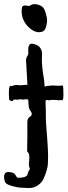

<svg xmlns="http://www.w3.org/2000/svg" viewBox="-41 -714 333 936"><path d="M111.3 -570.8Q72.3 -600.1 65.4 -644Q64.5 -651.4 64.5 -659.2Q64.5 -666.5 65.4 -674.3Q67.4 -687.5 80.6 -687.5Q85.4 -687.5 91.3 -686Q95.2 -685.1 99.1 -685.1Q104 -685.1 106 -686.5Q114.3 -693.8 127.4 -693.8Q136.2 -693.8 147.5 -690.4Q170.4 -683.1 177.2 -663.6Q188.5 -632.8 188.5 -613.3Q188.5 -609.9 188 -606.4L185.5 -591.8Q183.6 -583 181.6 -577.1Q173.8 -557.1 150.4 -557.1H145Q127 -559.1 111.3 -570.8ZM180.7 -223.6Q182.6 -179.7 182.6 -151.9V-136.2Q182.6 -119.6 185.1 -91.8L188.5 -47.4L191.4 -3.4Q193.4 26.9 193.4 52.7Q193.4 69.8 192.4 85.4Q190.9 112.3 172.4 155.3Q163.6 175.3 145 188.5Q125.5 202.6 102.1 202.6H100.6Q57.1 202.1 38.6 197.8Q0.5 189.5 -9.3 181.6Q-21 172.9 -21 147.5Q-21 124.5 1 124.5Q6.8 124.5 14.2 126Q28.3 129.4 32.7 137.2Q41 150.9 44.9 152.3Q46.4 152.8 49.8 152.8Q55.2 152.8 66.9 151.4Q88.4 148.4 92.8 137.7L95.7 127.9Q97.2 121.6 100.1 117.2Q102.5 114.7 103.5 111.3Q104.5 108.9 104.5 107.4Q104.5 105.5 103.5 104.5Q99.6 97.2 99.6 86.4Q99.6 83 100.1 79.6L101.6 66.9Q102.1 62 102.1 58.1V54.2L101.1 40.5Q99.6 32.7 94.2 27.8Q91.3 24.9 91.3 20L92.3 -43.5V-117.7Q92.3 -124 93.3 -127.9Q95.7 -139.6 107.4 -147Q113.8 -150.9 113.8 -158.2Q113.8 -165 109.4 -170.4Q101.6 -180.2 99.1 -193.8L98.1 -205.6L97.2 -217.8Q97.2 -222.2 96.7 -228.5Q92.3 -229.5 86.9 -230.5L70.8 -228.5Q65.4 -228.5 60.5 -230.5Q50.3 -228 42.5 -228Q33.2 -228 26.4 -229Q21.5 -221.2 17.1 -221.2Q9.3 -221.2 3.4 -229Q3.4 -234.9 2.9 -240.7Q2.4 -246.6 2.4 -251.5V-264.2Q2.4 -295.9 10.7 -295.9Q12.2 -295.9 14.2 -293.9L30.8 -298.8Q34.7 -299.8 46.4 -299.8Q52.2 -298.3 58.6 -298.3L91.3 -300.8L92.8 -300.3L91.8 -315.9Q87.9 -392.6 86.4 -413.6Q85.9 -416.5 85.9 -419.4Q85.9 -432.1 91.8 -439.9Q97.2 -446.8 97.2 -457.5L96.7 -466.3V-475.6Q98.1 -495.6 106.9 -499.5Q109.9 -501 114.3 -501Q123 -501 137.2 -495.1Q156.2 -487.3 162.6 -463.9Q164.1 -458.5 164.1 -451.7L163.6 -439Q163.1 -432.6 163.1 -425.3Q163.1 -387.2 172.4 -334Q174.8 -319.3 176.8 -291.5H178.2Q183.1 -294.9 188.5 -294.9L215.3 -297.4L241.2 -295.9L258.3 -296.4Q260.3 -298.3 261.7 -298.3Q267.6 -298.3 267.6 -278.3L268.1 -249.5Q268.1 -227.1 262.7 -225.1L253.9 -226.1Q250.5 -226.1 246.6 -225.1L244.1 -224.6Q242.2 -224.6 241.2 -225.6Q232.4 -227.1 211.9 -227.1L198.7 -225.1Q193.8 -225.1 189.9 -227.1Q185.1 -225.6 180.7 -223.6Z"/></svg>

Font: Kurland
Style: Regular
Weight: 400
Designer: GGBot
Version: 0.22